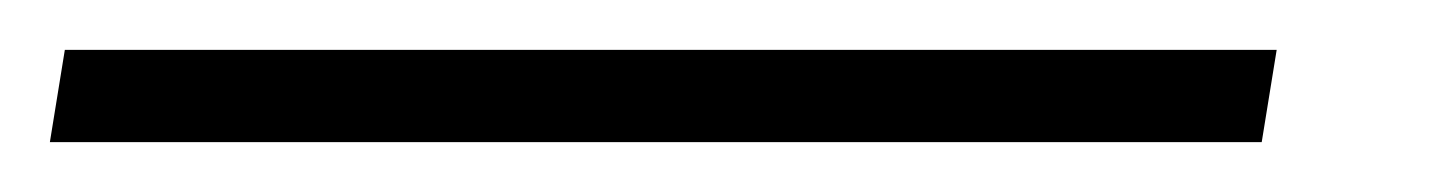

<svg xmlns="http://www.w3.org/2000/svg" viewBox="-68 66 573 77"><path d="M-48 123 -42 86H444L438 123Z"/></svg>

Font: Jost* Light
Style: Italic
Weight: 300
Italic angle: -10°
Version: Version 3.7